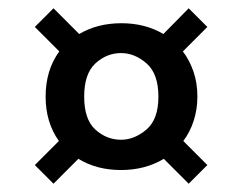

<svg xmlns="http://www.w3.org/2000/svg" viewBox="-20 -530 584 463"><path d="M109 -87 64 -132 122 -190Q90 -235 90 -297Q90 -361 123 -406L64 -465L109 -510L171 -448Q215 -474 273 -474Q330 -474 374 -448L435 -510L480 -465L421 -406Q437 -385 446.5 -357.5Q456 -330 456 -297Q456 -266 447 -238.5Q438 -211 422 -190L480 -132L435 -87L375 -147Q330 -120 272 -120Q213 -120 169 -147ZM272 -193Q304 -193 333 -217.5Q362 -242 362 -297Q362 -352 333.5 -377Q305 -402 272 -402Q237 -402 210 -377Q183 -352 183 -297Q183 -242 210 -217.5Q237 -193 272 -193Z"/></svg>

Font: Ultramarine Medium
Style: Regular
Weight: 500
Designer: Colophon Foundry, Jonny Pinhorn
Foundry: Colophon Foundry
Version: Version 1.200; ttfautohint (v1.8.3)